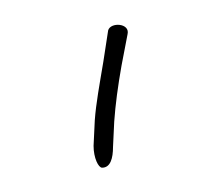

<svg xmlns="http://www.w3.org/2000/svg" viewBox="-20 -602 171 158"><path d="M57 -482C57 -472 61 -464 64 -464C71 -464 73 -472 73 -481L74 -502C75 -516 77 -531 80 -548L85 -574C87 -583 71 -584 69 -577L65 -551C62 -533 59 -517 58 -503Z"/></svg>

Font: Stray Cat
Style: ExLtExt
Weight: 200
Version: Version 1.0